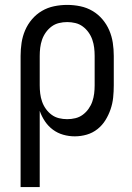

<svg xmlns="http://www.w3.org/2000/svg" viewBox="-20 -548 540 783"><path d="M64 215V-320Q64 -347 68 -373.5Q72 -400 82.5 -424.5Q93 -449 110.5 -469.5Q128 -490 151 -503.5Q174 -517 200.5 -522.5Q227 -528 254 -528Q281 -528 307.5 -522.5Q334 -517 357 -503.5Q380 -490 397.5 -469.5Q415 -449 425.5 -424.5Q436 -400 440 -373.5Q444 -347 444 -320V-200Q444 -175 441.5 -150.5Q439 -126 431 -102.5Q423 -79 410 -58Q397 -37 377.5 -21.5Q358 -6 334 1Q310 8 285 8Q261 8 238 1.5Q215 -5 196 -19Q177 -33 163.5 -53Q150 -73 142 -96V215ZM254 -62Q271 -62 287.5 -66Q304 -70 317.5 -80Q331 -90 341 -104Q351 -118 356.5 -134Q362 -150 364 -166.5Q366 -183 366 -200V-320Q366 -337 364 -353.5Q362 -370 356.5 -386Q351 -402 341 -416Q331 -430 317.5 -440Q304 -450 287.5 -454Q271 -458 254 -458Q237 -458 220.5 -454Q204 -450 190.5 -440Q177 -430 167 -416Q157 -402 151.5 -386Q146 -370 144 -353.5Q142 -337 142 -320V-200Q142 -183 144 -166.5Q146 -150 151.5 -134Q157 -118 167 -104Q177 -90 190.5 -80Q204 -70 220.5 -66Q237 -62 254 -62Z"/></svg>

Font: Huly
Style: Regular
Weight: 400
Designer: Belleve Invis
Foundry: Belleve Invis
Version: Version 33.2.5; ttfautohint (v1.8.4)